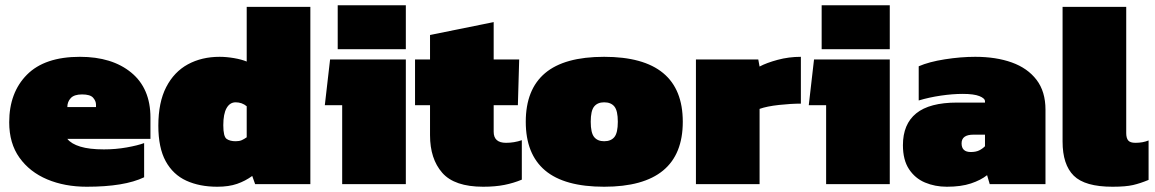

<svg xmlns="http://www.w3.org/2000/svg" viewBox="-20 -700 4392 730"><path d="M310 10Q226 10 159.5 -18Q93 -46 54 -100.5Q15 -155 15 -235Q15 -348 82.5 -416Q150 -484 284 -484Q406 -484 479 -424Q552 -364 552 -253V-172H236Q251 -153 285.5 -142.5Q320 -132 375 -132Q420 -132 462 -139.5Q504 -147 528 -156V-26Q453 10 310 10ZM236 -293H345V-302Q345 -316 334 -328.5Q323 -341 292 -341Q262 -341 249 -327Q236 -313 236 -293Z M806 10Q739 10 688.5 -13Q638 -36 610 -87Q582 -138 582 -222Q582 -311 612 -369Q642 -427 694.5 -455.5Q747 -484 815 -484Q841 -484 870 -479Q899 -474 918 -466V-674H1160V0H950L939 -31Q913 -12 881.5 -1Q850 10 806 10ZM876 -163Q890 -163 899 -167Q908 -171 918 -178V-296Q900 -311 876 -311Q854 -311 841.5 -289Q829 -267 829 -224Q829 -181 841.5 -172Q854 -163 876 -163Z M1264 -513V-680H1523V-513ZM1281 0V-300H1215L1235 -474H1523V0Z M1817 10Q1708 10 1661.5 -43Q1615 -96 1615 -186V-300H1558V-474H1615V-567L1857 -616V-474H1954L1949 -300H1857V-199Q1857 -157 1904 -157Q1935 -157 1964 -167V-17Q1933 -4 1898 3Q1863 10 1817 10Z M2277 10Q2126 10 2052.5 -52Q1979 -114 1979 -237Q1979 -360 2052.5 -422Q2126 -484 2277 -484Q2576 -484 2576 -237Q2576 10 2277 10ZM2277 -163Q2303 -163 2316 -179Q2329 -195 2329 -237Q2329 -279 2316 -295Q2303 -311 2277 -311Q2252 -311 2239 -295Q2226 -279 2226 -237Q2226 -195 2239 -179Q2252 -163 2277 -163Z M2626 0V-474H2863L2868 -447Q2894 -461 2936.5 -472.5Q2979 -484 3025 -484V-306Q2988 -306 2942 -301Q2896 -296 2868 -286V0Z M3104 -513V-680H3363V-513ZM3121 0V-300H3055L3075 -474H3363V0Z M3580 10Q3535 10 3497 -6Q3459 -22 3436 -57Q3413 -92 3413 -148Q3413 -228 3463.5 -269Q3514 -310 3619 -310H3725V-315Q3725 -326 3704 -334.5Q3683 -343 3640 -343Q3602 -343 3557.5 -336.5Q3513 -330 3473 -318V-448Q3512 -465 3572.5 -474.5Q3633 -484 3688 -484Q3767 -484 3827 -462.5Q3887 -441 3921 -396.5Q3955 -352 3955 -283V0H3743L3733 -34Q3709 -15 3671.5 -2.5Q3634 10 3580 10ZM3671 -122Q3690 -122 3702.5 -128Q3715 -134 3725 -144V-188H3681Q3636 -188 3636 -155Q3636 -122 3671 -122Z M4210 10Q4105 10 4062.5 -32Q4020 -74 4020 -162V-674H4262V-194Q4262 -175 4269.5 -166Q4277 -157 4297 -157Q4325 -157 4347 -166V-16Q4316 -3 4288 3.5Q4260 10 4210 10Z"/></svg>

Font: Boz Display
Style: Regular
Weight: 900
Version: Version 2.000; ttfautohint (v1.8.3)